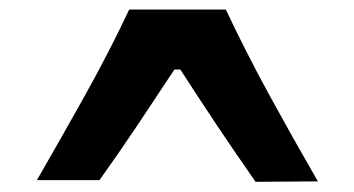

<svg xmlns="http://www.w3.org/2000/svg" viewBox="-20 -775 727 394"><path d="M504.4 -401.9Q463.9 -460 425.5 -517.3Q387.2 -574.7 350.1 -632.3H337.9Q300.8 -576.2 262.7 -519Q224.6 -461.9 184.1 -405.3H55.7Q106.4 -493.2 155 -580.3Q203.6 -667.5 245.1 -755.4H443.4Q484.9 -667.5 533.2 -579.1Q581.5 -490.7 632.3 -402.8Z"/></svg>

Font: Pinar DS4-SemiBold
Style: Regular
Weight: 600
Designer: Amin Abedi
Version: Version 2.000